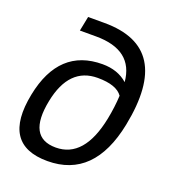

<svg xmlns="http://www.w3.org/2000/svg" viewBox="-129 -799 820 904"><g transform="rotate(20 281.0 -346.5)"><path d="M409.2 -281.2Q421.4 -342.8 424.3 -400.4Q394 -444.3 299.3 -444.3Q156.7 -444.3 120.6 -263.7Q81.5 -68.4 224.6 -68.4Q366.7 -68.4 409.2 -281.2ZM500 -283.2Q442.4 4.9 209.5 4.9Q-21.5 4.9 32.2 -263.7Q82 -512.7 298.8 -512.7Q375.5 -512.7 424.8 -468.8Q411.1 -625 224.6 -625H143.6L158.2 -698.2H240.2Q583 -698.2 500 -283.2Z"/></g></svg>

Font: Sansation
Style: Italic
Weight: 400
Designer: Bernd Montag
Version: Version 1.301